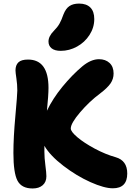

<svg xmlns="http://www.w3.org/2000/svg" viewBox="-20 -1045 734 1077"><path d="M320.8 -759.8Q287.1 -759.8 269.5 -773.9Q252 -788.1 252 -812Q252 -841.8 282.2 -872.1Q302.2 -892.1 313.5 -911.9Q324.7 -931.6 335.9 -963.9Q349.1 -997.6 369.9 -1011.2Q390.6 -1024.9 423.8 -1024.9Q464.8 -1024.9 486.8 -1002.9Q508.8 -981 508.8 -938Q508.8 -890.6 482.2 -849.1Q455.6 -807.6 412.1 -783.7Q368.7 -759.8 320.8 -759.8ZM163.1 12.2Q101.1 12.2 78.1 -31.5Q55.2 -75.2 55.2 -187Q55.2 -273.4 66.2 -394Q77.1 -514.6 77.1 -537.1Q77.1 -571.3 72 -605Q66.9 -638.7 66.9 -649.9Q66.9 -679.7 83.3 -695.3Q99.6 -710.9 137.2 -710.9Q252 -710.9 252 -551.8Q252 -511.7 243.2 -423.8Q275.9 -492.2 330.3 -558.6Q384.8 -625 441.9 -672.9Q490.2 -712.9 535.2 -712.9Q571.8 -712.9 594.5 -691.9Q617.2 -670.9 617.2 -632.8Q617.2 -602.1 599.9 -576.9Q582.5 -551.8 542 -521Q481.4 -476.1 429.2 -414.8Q377 -353.5 377 -324.2Q377 -306.6 414.1 -275.1Q451.2 -243.7 511.2 -211.4Q571.3 -179.2 628.9 -163.1Q693.8 -144.5 693.8 -71.8Q693.8 11.2 612.8 11.2Q564.9 11.2 487.3 -23.4Q409.7 -58.1 335.4 -115Q261.2 -171.9 229 -227.1V-192.9Q229 -159.7 234.6 -117.4Q240.2 -75.2 240.2 -56.2Q240.2 -24.4 219.5 -6.1Q198.7 12.2 163.1 12.2Z"/></svg>

Font: Shantell Sans Normal
Style: Regular
Weight: 800
Designer: Stephen Nixon, Anya Danilova, Shantell Martin
Foundry: Arrow Type
Version: Version 1.006;[559af2be0]